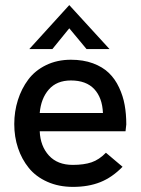

<svg xmlns="http://www.w3.org/2000/svg" viewBox="-20 -729 553 755"><path d="M95.2 -536.1 252.4 -709 410.6 -536.1H320.3L252.4 -617.7L186 -536.1ZM267.1 5.9Q210.9 5.9 166 -14.2Q121.1 -34.2 93.3 -68.6Q65.4 -103 50.8 -147Q36.1 -190.9 36.1 -241.2Q36.1 -290.5 50.3 -335.4Q64.5 -380.4 91.1 -416Q117.7 -451.7 161.1 -472.9Q204.6 -494.1 258.8 -494.1Q307.6 -494.1 345.7 -480Q383.8 -465.8 408.2 -442.1Q432.6 -418.5 448.2 -385Q463.9 -351.6 470.2 -316.2Q476.6 -280.8 476.6 -239.7L473.6 -212.9H136.2Q138.7 -154.3 172.4 -117.4Q206.1 -80.6 266.1 -80.6Q310.1 -80.6 340.1 -90.8Q370.1 -101.1 396.5 -128.4L461.9 -73.2Q420.9 -31.2 374.3 -12.7Q327.6 5.9 267.1 5.9ZM136.2 -284.7H384.8Q382.3 -344.7 350.6 -378.7Q318.8 -412.6 258.8 -412.6Q203.1 -412.6 172.1 -377.2Q141.1 -341.8 136.2 -284.7Z"/></svg>

Font: HK Grotesk Medium
Style: Regular
Weight: 500
Designer: Alfredo Marco Pradil and Stefan Peev
Foundry: Hanken Design Co.
Version: Version 1.045;PS 001.045;hotconv 1.0.88;makeotf.lib2.5.64775